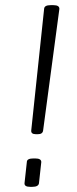

<svg xmlns="http://www.w3.org/2000/svg" viewBox="-20 -722 298 744"><path d="M119 -202Q100 -202 101 -216L151 -688Q152 -702 176 -702H187Q211 -702 210 -687L147 -216Q145 -202 127 -202ZM97 2Q74 2 75 -12L84 -94Q84 -108 109 -108H117Q140 -108 140 -94L131 -12Q129 2 105 2Z"/></svg>

Font: Asap Condensed Condensed ExtraLight
Style: Italic
Weight: 200
Width: 3
Italic angle: -6°
Designer: Pablo Cosgaya
Foundry: Omnibus-Type
Version: Version 3.001; ttfautohint (v1.8.4.7-5d5b)